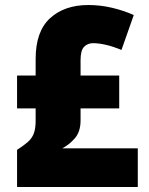

<svg xmlns="http://www.w3.org/2000/svg" viewBox="-20 -745 593 765"><path d="M332 -725Q380 -725 426.5 -714Q473 -703 513 -685L464 -546Q430 -560 401.5 -566.5Q373 -573 351 -573Q329 -573 315 -558.5Q301 -544 301 -506V-444H455V-313H301V-265Q301 -221 279 -195Q257 -169 228 -154H529V0H48V-148Q73 -164 89.5 -178Q106 -192 114 -211.5Q122 -231 122 -264V-313H48V-444H122V-510Q122 -620 179.5 -672.5Q237 -725 332 -725Z"/></svg>

Font: Noto Sans Myanmar UI SemiCondensed Black
Style: Regular
Weight: 900
Width: 4
Designer: Monotype Design Team
Foundry: Monotype Imaging Inc.
Version: Version 2.103; ttfautohint (v1.8.4.7-5d5b)